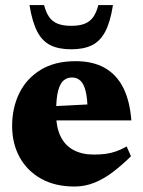

<svg xmlns="http://www.w3.org/2000/svg" viewBox="-20 -700 549 736"><path d="M269.5 -465.5Q337 -465.5 382.5 -439.2Q428 -413 453 -362.5Q478 -312 483.5 -238.5H148V-291L392.5 -303.5L316 -271.5Q315.5 -319 309 -347.8Q302.5 -376.5 289.2 -389.8Q276 -403 255.5 -403Q238.5 -403 224.8 -392.5Q211 -382 203 -352.8Q195 -323.5 195 -266.5Q195 -212.5 212.2 -177.2Q229.5 -142 262 -124.8Q294.5 -107.5 340 -107.5Q364.5 -107.5 385 -110.2Q405.5 -113 425 -119.8Q444.5 -126.5 465.5 -138.5L482 -101Q448.5 -68 414 -41.5Q379.5 -15 342.8 0Q306 15 265.5 15Q191 15 137.5 -15Q84 -45 55.2 -97.5Q26.5 -150 26.5 -217.5Q26.5 -286.5 54 -342.8Q81.5 -399 135.8 -432.2Q190 -465.5 269.5 -465.5ZM253 -601Q284.5 -601 305 -609.2Q325.5 -617.5 337.8 -635.2Q350 -653 357 -680.5H413Q403 -616 383.5 -579Q364 -542 332.2 -526.5Q300.5 -511 253 -511Q205.5 -511 173.8 -526.5Q142 -542 122.8 -579Q103.5 -616 93 -680.5H149Q156 -653 168.2 -635.2Q180.5 -617.5 201 -609.2Q221.5 -601 253 -601Z"/></svg>

Font: Newsreader 16pt 16pt ExtraBold
Style: Regular
Weight: 800
Version: Version 1.003